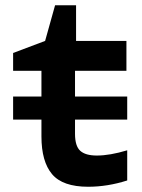

<svg xmlns="http://www.w3.org/2000/svg" viewBox="-20 -702 540 732"><path d="M465 -14V-129Q399 -109 349 -109Q306 -109 286 -127Q266 -145 266 -192V-246H465V-334H266V-432H462V-546H270V-682H190L152 -546L30 -500V-432H138V-334H30V-246H138V-182Q138 -86 178.5 -38Q219 10 316 10Q390 10 465 -14Z"/></svg>

Font: Noto Sans Mono UI Condensed
Style: Bold
Weight: 700
Width: 3
Designer: Monotype Design team
Foundry: Monotype Imaging Inc.
Version: 1.000